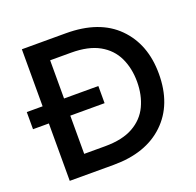

<svg xmlns="http://www.w3.org/2000/svg" viewBox="-124 -837 990 968"><g transform="rotate(-20 371.0 -353.0)"><path d="M5 0ZM5 0ZM326 0H90V-308H5V-400H90V-706H326Q505 -706 601 -609.5Q697 -513 697 -354Q697 -189 598 -94.5Q499 0 326 0ZM317 -103Q410 -103 468 -135.5Q526 -168 553 -225Q580 -282 580 -354Q580 -426 553 -483Q526 -540 468 -572.5Q410 -605 317 -605H205V-400H389V-308H205V-103Z"/></g></svg>

Font: Ulagadi Sans Medium
Style: Regular
Weight: 500
Designer: Ninad Kale (Devanagari), Jonny Pinhorn (Latin)
Foundry: Indian Type Foundry
Version: Version 3.01;March 29, 2020;FontCreator 12.0.0.2522 64-bit; 